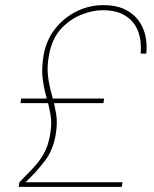

<svg xmlns="http://www.w3.org/2000/svg" viewBox="-20 -732 605 752"><path d="M53 0 56 -18Q85 -48 109.5 -73.5Q134 -99 151.5 -130Q169 -161 176 -204Q184 -247 178 -282Q172 -317 162 -351Q152 -385 147 -425Q142 -465 151 -517Q161 -574 195 -618Q229 -662 279 -687Q329 -712 386 -712Q433 -712 466.5 -696.5Q500 -681 520.5 -654.5Q541 -628 549 -594Q557 -560 553 -522H531Q535 -571 521 -609Q507 -647 472.5 -669.5Q438 -692 382 -692Q343 -692 298.5 -674.5Q254 -657 219 -619Q184 -581 172 -517Q163 -468 168.5 -429.5Q174 -391 184 -356.5Q194 -322 200 -285.5Q206 -249 198 -204Q188 -145 156.5 -103Q125 -61 80 -18H460L457 0ZM60 -328 63 -346H388L385 -328Z"/></svg>

Font: DM Sans 11pt Thin
Style: Italic
Weight: 250
Italic angle: -10°
Version: Version 4.004;gftools[0.9.30]